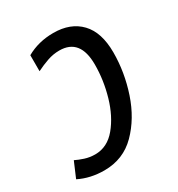

<svg xmlns="http://www.w3.org/2000/svg" viewBox="-158 -637 683 738"><g transform="rotate(-30 183.0 -268.0)"><path d="M93 10Q177 10 234 -47.5Q291 -105 320 -191.5Q349 -278 349 -366Q349 -455 305.5 -500.5Q262 -546 186 -546Q120 -546 67 -516V-445Q93 -458 119 -467Q145 -476 172 -476Q264 -476 264 -361Q264 -292 244 -223Q224 -154 185.5 -107.5Q147 -61 93 -61Q69 -61 47.5 -68Q26 -75 10 -83L-19 -15Q31 10 93 10Z"/></g></svg>

Font: Noto Sans UI SemiCondensed
Style: Italic
Weight: 400
Width: 4
Italic angle: -12°
Designer: Monotype Design Team
Foundry: Monotype Imaging Inc.
Version: Version 1.901